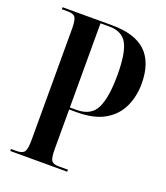

<svg xmlns="http://www.w3.org/2000/svg" viewBox="-132 -805 774 896"><g transform="rotate(20 254.5 -357.0)"><path d="M24 0V-10H51Q81 -10 90.5 -24Q100 -38 100 -82V-635Q100 -677 91 -690.5Q82 -704 55 -704H24V-714H268Q384 -714 438.5 -661.5Q493 -609 493 -504Q493 -443 469.5 -391Q446 -339 393.5 -307.5Q341 -276 253 -276H216V-79Q216 -37 224.5 -23.5Q233 -10 261 -10H307V0ZM249 -286Q322 -286 347.5 -340.5Q373 -395 373 -503Q373 -614 348 -659Q323 -704 260 -704H216V-286Z"/></g></svg>

Font: Noto Serif Display ExtraCondensed SemiBold
Style: Regular
Weight: 600
Width: 2
Designer: Monotype Design Team
Foundry: Monotype Imaging Inc.
Version: Version 2.009